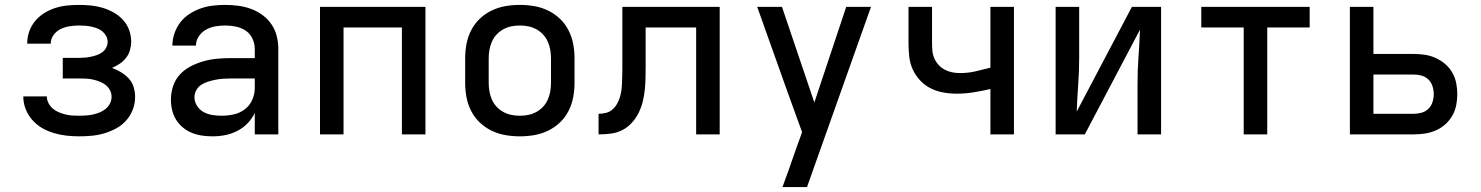

<svg xmlns="http://www.w3.org/2000/svg" viewBox="-20 -548 6040 783"><path d="M302 8Q276 8 250 5Q224 2 199 -5.5Q174 -13 151.5 -26Q129 -39 111.5 -59Q94 -79 84.5 -103.5Q75 -128 75 -155H171Q171 -141 177.5 -128Q184 -115 195 -105.5Q206 -96 219 -90.5Q232 -85 246 -81.5Q260 -78 274 -77Q288 -76 302 -76Q317 -76 331 -77Q345 -78 359 -81Q373 -84 386.5 -89.5Q400 -95 411 -104Q422 -113 428.5 -126Q435 -139 435 -153Q435 -168 428 -181Q421 -194 409.5 -202.5Q398 -211 384.5 -216Q371 -221 357 -224Q343 -227 328.5 -227.5Q314 -228 300 -228H236V-312H300Q313 -312 325.5 -313Q338 -314 350 -316.5Q362 -319 374 -323Q386 -327 396.5 -334.5Q407 -342 413 -353.5Q419 -365 419 -377Q419 -390 413 -401Q407 -412 397.5 -420Q388 -428 376 -432.5Q364 -437 352 -439.5Q340 -442 327.5 -443Q315 -444 303 -444Q284 -444 264.5 -441Q245 -438 228 -430Q211 -422 199 -406Q187 -390 187 -371V-370H91V-372Q91 -397 99.5 -420.5Q108 -444 124 -463Q140 -482 161 -495Q182 -508 205.5 -515.5Q229 -523 253.5 -525.5Q278 -528 303 -528Q327 -528 351.5 -525.5Q376 -523 399 -516Q422 -509 443.5 -497Q465 -485 481.5 -467Q498 -449 506.5 -426Q515 -403 515 -378Q515 -361 510 -343.5Q505 -326 494 -312Q483 -298 468 -288Q453 -278 437 -271Q456 -264 473.5 -253.5Q491 -243 505 -228Q519 -213 525 -193Q531 -173 531 -152Q531 -126 521.5 -101Q512 -76 494.5 -56.5Q477 -37 454 -24.5Q431 -12 406 -4.5Q381 3 355 5.5Q329 8 302 8Z M847 8Q826 8 804.5 5Q783 2 763 -6Q743 -14 726 -28Q709 -42 698 -60Q687 -78 682 -99Q677 -120 677 -142Q677 -170 686 -197Q695 -224 714 -244.5Q733 -265 758.5 -278Q784 -291 811 -298.5Q838 -306 865.5 -308.5Q893 -311 921 -311H1019V-348Q1019 -370 1009.5 -390.5Q1000 -411 982 -423Q964 -435 942 -439.5Q920 -444 898 -444Q878 -444 858 -440.5Q838 -437 820 -427Q802 -417 790.5 -399.5Q779 -382 779 -362H683Q683 -387 691.5 -412Q700 -437 715.5 -457Q731 -477 752.5 -491Q774 -505 798 -513.5Q822 -522 847.5 -525Q873 -528 898 -528Q925 -528 951.5 -524.5Q978 -521 1003 -512Q1028 -503 1050 -487Q1072 -471 1087 -449Q1102 -427 1108.5 -401Q1115 -375 1115 -348V0H1019V-87Q1007 -63 989 -44.5Q971 -26 947.5 -14Q924 -2 898.5 3Q873 8 847 8ZM884 -76Q909 -76 933.5 -81.5Q958 -87 978 -102Q998 -117 1008.5 -140.5Q1019 -164 1019 -189V-228H921Q906 -228 890.5 -227Q875 -226 860 -223Q845 -220 830 -215.5Q815 -211 802 -203Q789 -195 781 -181Q773 -167 773 -152Q773 -133 783.5 -116.5Q794 -100 810.5 -91Q827 -82 846 -79Q865 -76 884 -76Z M1285 0V-520H1715V0H1619V-436H1381V0Z M2100 8Q2070 8 2041 3Q2012 -2 1985 -15Q1958 -28 1936.5 -48.5Q1915 -69 1901.5 -95.5Q1888 -122 1882.5 -151Q1877 -180 1877 -210V-310Q1877 -340 1882.5 -369Q1888 -398 1901.5 -424.5Q1915 -451 1936.5 -471.5Q1958 -492 1985 -505Q2012 -518 2041 -523Q2070 -528 2100 -528Q2130 -528 2159 -523Q2188 -518 2215 -505Q2242 -492 2263.5 -471.5Q2285 -451 2298.5 -424.5Q2312 -398 2317.5 -369Q2323 -340 2323 -310V-210Q2323 -180 2317.5 -151Q2312 -122 2298.5 -95.5Q2285 -69 2263.5 -48.5Q2242 -28 2215 -15Q2188 -2 2159 3Q2130 8 2100 8ZM2100 -76Q2118 -76 2135 -79.5Q2152 -83 2167.5 -91.5Q2183 -100 2195 -113Q2207 -126 2214 -142Q2221 -158 2224 -175Q2227 -192 2227 -210V-310Q2227 -328 2224 -345Q2221 -362 2214 -378Q2207 -394 2195 -407Q2183 -420 2167.5 -428.5Q2152 -437 2135 -440.5Q2118 -444 2100 -444Q2082 -444 2065 -440.5Q2048 -437 2032.5 -428.5Q2017 -420 2005 -407Q1993 -394 1986 -378Q1979 -362 1976 -345Q1973 -328 1973 -310V-210Q1973 -192 1976 -175Q1979 -158 1986 -142Q1993 -126 2005 -113Q2017 -100 2032.5 -91.5Q2048 -83 2065 -79.5Q2082 -76 2100 -76Z M2421 0V-84Q2436 -84 2450.5 -87.5Q2465 -91 2476.5 -100.5Q2488 -110 2495.5 -123Q2503 -136 2507.5 -150Q2512 -164 2514 -178.5Q2516 -193 2516.5 -207.5Q2517 -222 2517.5 -236.5Q2518 -251 2518 -266V-520H2915V0H2819V-436H2613V-279Q2613 -255 2612.5 -230.5Q2612 -206 2609.5 -181.5Q2607 -157 2601 -133Q2595 -109 2584 -87Q2573 -65 2556 -46.5Q2539 -28 2517 -17Q2495 -6 2470.5 -3Q2446 0 2421 0Z M3171 215Q3185 177 3198.5 139Q3212 101 3225 63L3251 -9L3188 -183L3068 -520H3169L3301 -130L3431 -520H3532L3271 215Z M4019 0V-185Q3985 -177 3950.5 -171.5Q3916 -166 3881 -166Q3853 -166 3826 -171Q3799 -176 3775 -188Q3751 -200 3732 -220.5Q3713 -241 3702 -265.5Q3691 -290 3688 -317.5Q3685 -345 3685 -372V-520H3781V-372Q3781 -356 3782.5 -340Q3784 -324 3790.5 -309.5Q3797 -295 3808 -283Q3819 -271 3833.5 -263.5Q3848 -256 3863.5 -253Q3879 -250 3896 -250Q3927 -250 3958 -257Q3989 -264 4019 -272V-520H4115V0Z M4285 0V-520H4381V-312Q4381 -257 4377 -202.5Q4373 -148 4371 -93L4596 -520H4715V0H4619V-208Q4619 -263 4623 -317.5Q4627 -372 4629 -427L4404 0Z M5052 0V-436H4879V-520H5321V-436H5148V0Z M5485 0V-520H5581V-328H5746Q5769 -328 5791.5 -324.5Q5814 -321 5835 -311.5Q5856 -302 5873.5 -287Q5891 -272 5902.5 -252Q5914 -232 5918.5 -209.5Q5923 -187 5923 -164Q5923 -141 5918.5 -118.5Q5914 -96 5902.5 -76Q5891 -56 5873.5 -40.5Q5856 -25 5835 -16Q5814 -7 5791.5 -3.5Q5769 0 5746 0ZM5746 -84Q5762 -84 5778 -88.5Q5794 -93 5805.5 -104.5Q5817 -116 5822 -132Q5827 -148 5827 -164Q5827 -180 5822 -196Q5817 -212 5805.5 -223.5Q5794 -235 5778 -239.5Q5762 -244 5746 -244H5581V-84Z"/></svg>

Font: Iosevka Fixed Medium Extended
Style: Regular
Weight: 500
Width: 7
Monospace: yes
Designer: Belleve Invis
Foundry: Belleve Invis
Version: Version 24.1.1; ttfautohint (v1.8.4)